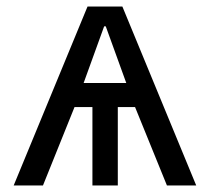

<svg xmlns="http://www.w3.org/2000/svg" viewBox="-20 -570 640 590"><path d="M249 -550H356L583 0H493L395 -241H342V0H264V-241H209L112 0H22ZM368 -315 305 -489H300L237 -315Z"/></svg>

Font: JuliaMono Black
Style: Regular
Weight: 900
Monospace: yes
Designer: cormullion
Foundry: corm
Version: Version 0.054; ttfautohint (v1.8.4)